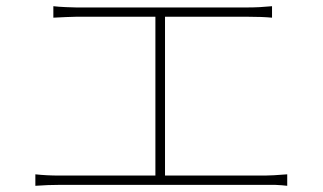

<svg xmlns="http://www.w3.org/2000/svg" viewBox="-20 -659 1040 619"><path d="M834 -93Q856 -93 906 -97V-60Q890 -62 867 -63H172Q136 -63 94 -60V-97Q130 -93 172 -93H481V-605H225Q214 -605 193 -604Q168 -603 152 -602V-639Q169 -637 193 -636Q212 -635 225 -635H779Q817 -635 857 -639V-602Q826 -605 779 -605H512V-93Z"/></svg>

Font: Noto Sans CJK TC Thin
Style: Regular
Weight: 250
Designer: Ryoko NISHIZUKA ???? (kana & ideographs); Paul D. Hunt (Latin, Greek & Cyrillic); Wenlong ZHANG ??? (bopomofo); Sandoll 
Foundry: Adobe Systems Incorporated
Version: Version 1.004 January 19, 2016